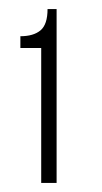

<svg xmlns="http://www.w3.org/2000/svg" viewBox="-20 -560 226 424"><path d="M71 -156V-454H25V-480Q54 -480 69.5 -493Q85 -506 85 -540H105V-156Z"/></svg>

Font: Glametrix
Style: Light
Weight: 300
Designer: gluk
Foundry: gluk
Version: Version 0.40